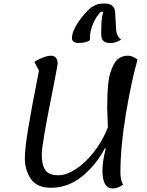

<svg xmlns="http://www.w3.org/2000/svg" viewBox="-20 -1043 834 1089"><path d="M561 -76Q561 -127 580 -201L575 -202Q525 -107 445.5 -42.5Q366 22 269 22Q189 22 155 -28.5Q121 -79 121 -145Q121 -197 138.5 -306Q156 -415 201 -642L175 -692Q195 -706 222.5 -716.5Q250 -727 270 -727Q287 -727 297 -715.5Q307 -704 307 -683Q307 -675 280 -536Q217 -226 217 -167Q217 -107 237 -78Q257 -49 312 -49Q356 -49 409.5 -83.5Q463 -118 512 -180Q561 -242 592 -321L591 -350Q588 -413 588 -429Q588 -509 594 -570Q600 -631 626 -679Q652 -727 706 -727Q732 -727 760 -705Q725 -582 694 -396.5Q663 -211 663 -64Q663 -22 678 5Q647 26 620 26Q561 26 561 -76ZM575 -1023Q599 -1023 615 -1011.5Q631 -1000 633 -976L638 -883Q639 -840 667 -818Q650 -808 636 -803.5Q622 -799 605 -799Q580 -799 567 -810.5Q554 -822 554 -852Q554 -895 556 -923.5Q558 -952 566 -976H552Q526 -952 507 -906.5Q488 -861 490 -817Q487 -810 467.5 -804.5Q448 -799 425 -799Q408 -799 398 -806.5Q388 -814 388 -826Q388 -863 422 -914.5Q456 -966 497 -1001Q519 -1014 532 -1018.5Q545 -1023 575 -1023Z"/></svg>

Font: Lemonada Light
Style: Regular
Weight: 300
Designer: Mohamed Gaber (Arabic) Eduardo Tunni (Latin)
Foundry: Kief Type Foundry
Version: Version 3.006